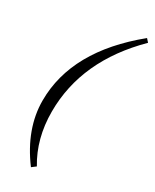

<svg xmlns="http://www.w3.org/2000/svg" viewBox="-226 -852 814 1008"><g transform="rotate(30 181.0 -348.0)"><path d="M362 -775Q105 -521 105 -210Q105 -47 181 79L156 98Q34 -66 34 -236Q34 -540 345 -794Z"/></g></svg>

Font: GFS BodoniClassic
Style: Regular
Weight: 400
Designer: George D. Matthiopoulos
Foundry: George D. Matthiopoulos
Version: Macromedia Fontographer 4.1.5 140901